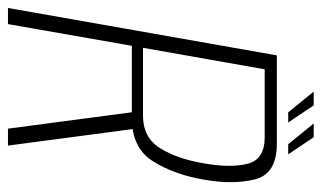

<svg xmlns="http://www.w3.org/2000/svg" viewBox="-199 -625 808 482"><g transform="rotate(90 205.0 -384.0)"><path d="M-16 0H24.5L79 -311H260Q336 -311 369.2 -364.5Q402.5 -418 415 -492Q428 -565.5 414.2 -620.2Q400.5 -675 324.5 -675H103ZM287 0H329.5L286 -328.5L244.5 -321ZM84 -339 138 -644.5H308.5Q364.5 -644.5 375.2 -601.2Q386 -558 374 -491.5Q363 -425.5 336.2 -382.2Q309.5 -339 254.5 -339ZM326 -703.5H351.5L308.5 -767.5H274ZM246 -703.5H271.5L228.5 -767.5H194Z"/></g></svg>

Font: Anybody SemiCondensed ExtraLight
Style: Italic
Weight: 250
Width: 4
Italic angle: -10°
Version: Version 1.113;gftools[0.9.25]